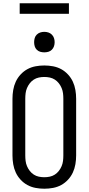

<svg xmlns="http://www.w3.org/2000/svg" viewBox="-20 -1142 540 1170"><path d="M250 8Q223 8 196.5 3Q170 -2 147 -14.5Q124 -27 105.5 -47Q87 -67 76 -91Q65 -115 60.5 -141.5Q56 -168 56 -195V-540Q56 -567 60.5 -593.5Q65 -620 76 -644Q87 -668 105.5 -688Q124 -708 147 -720.5Q170 -733 196.5 -738Q223 -743 250 -743Q277 -743 303.5 -738Q330 -733 353 -720.5Q376 -708 394.5 -688Q413 -668 424 -644Q435 -620 439.5 -593.5Q444 -567 444 -540V-195Q444 -168 439.5 -141.5Q435 -115 424 -91Q413 -67 394.5 -47Q376 -27 353 -14.5Q330 -2 303.5 3Q277 8 250 8ZM250 -62Q267 -62 283.5 -65.5Q300 -69 314 -78Q328 -87 338.5 -100.5Q349 -114 355.5 -129.5Q362 -145 364 -161.5Q366 -178 366 -195V-540Q366 -557 364 -573.5Q362 -590 355.5 -605.5Q349 -621 338.5 -634.5Q328 -648 314 -657Q300 -666 283.5 -669.5Q267 -673 250 -673Q233 -673 216.5 -669.5Q200 -666 186 -657Q172 -648 161.5 -634.5Q151 -621 144.5 -605.5Q138 -590 136 -573.5Q134 -557 134 -540V-195Q134 -178 136 -161.5Q138 -145 144.5 -129.5Q151 -114 161.5 -100.5Q172 -87 186 -78Q200 -69 216.5 -65.5Q233 -62 250 -62ZM250 -823Q237 -823 225 -826.5Q213 -830 204 -839Q195 -848 191.5 -860Q188 -872 188 -885Q188 -898 191.5 -910Q195 -922 204 -931Q213 -940 225 -944Q237 -948 250 -948Q263 -948 275 -944Q287 -940 296 -931Q305 -922 309 -910Q313 -898 313 -885Q313 -872 309 -860Q305 -848 296 -839Q287 -830 275 -826.5Q263 -823 250 -823ZM400 -1058H100V-1122H400Z"/></svg>

Font: Iosevka Fixed
Style: Regular
Weight: 400
Monospace: yes
Designer: Belleve Invis
Foundry: Belleve Invis
Version: Version 33.2.4